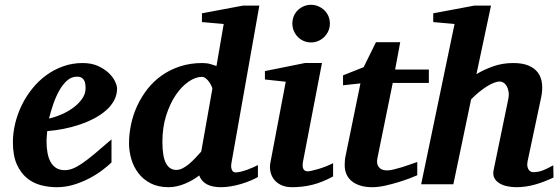

<svg xmlns="http://www.w3.org/2000/svg" viewBox="-20 -760 2305 792"><path d="M333 -396Q333 -404.8 331.8 -413.3Q330.6 -421.9 326.9 -428.7Q323.2 -435.5 316.2 -439.7Q309.1 -443.8 297.9 -443.8Q274.4 -443.8 256.1 -427.2Q237.8 -410.6 223.6 -385Q209.5 -359.4 199.2 -328.9Q189 -298.3 182.1 -271Q208 -276.9 234.9 -288.6Q261.7 -300.3 283.4 -316.7Q305.2 -333 319.1 -353Q333 -373 333 -396ZM462.9 -395Q462.9 -368.7 450.9 -346.2Q439 -323.7 418 -305.2Q397 -286.6 368.9 -271.7Q340.8 -256.8 308.8 -246.1Q276.9 -235.4 242.4 -228.5Q208 -221.7 174.8 -219.2Q173.8 -210 172.9 -198.2Q171.9 -186.5 171.9 -178.2Q171.9 -152.3 175.8 -130.4Q179.7 -108.4 188.5 -92.3Q197.3 -76.2 211.7 -67.1Q226.1 -58.1 247.1 -58.1Q263.2 -58.1 279.8 -64.5Q296.4 -70.8 318.4 -85.7Q340.3 -100.6 369.6 -125Q398.9 -149.4 439.9 -185.1V-89.8Q425.3 -75.7 401.9 -57.9Q378.4 -40 348.6 -24.4Q318.8 -8.8 284.7 1.7Q250.5 12.2 213.9 12.2Q181.2 12.2 148.9 3.9Q116.7 -4.4 91.1 -25.4Q65.4 -46.4 49.3 -82.3Q33.2 -118.2 33.2 -173.8Q33.2 -211.9 42.7 -251Q52.2 -290 69.8 -326.2Q87.4 -362.3 112.8 -394Q138.2 -425.8 170.2 -449.2Q202.1 -472.7 240.2 -486.3Q278.3 -500 320.8 -500Q357.4 -500 384.3 -487.8Q411.1 -475.6 428.7 -458.7Q446.3 -441.9 454.6 -424.1Q462.9 -406.2 462.9 -395Z M856 -394Q856.4 -396 853 -403.8Q849.6 -411.6 843.8 -420.4Q837.9 -429.2 829.8 -436Q821.8 -442.9 813 -442.9Q786.6 -442.9 758.1 -423.3Q729.5 -403.8 705.3 -368.4Q681.2 -333 665.5 -283.7Q649.9 -234.4 649.9 -174.8Q649.9 -114.3 664.6 -86.7Q679.2 -59.1 707 -59.1Q719.7 -59.1 732.7 -65.4Q745.6 -71.8 758.5 -82.5Q771.5 -93.3 784.4 -106.7Q797.4 -120.1 810.1 -134.8ZM935.1 -89.8Q932.6 -77.6 933.8 -69.6Q935.1 -61.5 937.7 -56.9Q940.4 -52.2 944.3 -50.5Q948.2 -48.8 951.2 -48.8Q961.4 -48.8 974.1 -52Q986.8 -55.2 999.8 -59.8Q1012.7 -64.5 1024.2 -69.6Q1035.6 -74.7 1043.9 -79.1V-29.8Q1031.2 -22.5 1013.2 -14.9Q995.1 -7.3 974.6 -1.2Q954.1 4.9 932.9 8.5Q911.6 12.2 892.1 12.2Q854 12.2 832 -0.5Q810.1 -13.2 801.8 -36.1Q788.6 -25.9 773.2 -17.1Q757.8 -8.3 741.5 -1.7Q725.1 4.9 708.5 8.5Q691.9 12.2 675.8 12.2Q632.3 12.2 601.3 -3.9Q570.3 -20 550.5 -46.1Q530.8 -72.3 521.5 -104.5Q512.2 -136.7 512.2 -168.9Q512.2 -207 520.5 -246.6Q528.8 -286.1 545.7 -322.8Q562.5 -359.4 587.6 -391.8Q612.8 -424.3 646.5 -448.2Q680.2 -472.2 722.4 -486.1Q764.6 -500 814.9 -500Q833.5 -500 848.4 -495.6Q863.3 -491.2 873 -487.8L902.8 -661.1L813 -668.9V-705.1L981.9 -736.8H1049.8Z M1354 -32.2Q1309.1 -7.8 1268.6 2.2Q1228 12.2 1185.1 12.2Q1157.7 12.2 1138.9 2.9Q1120.1 -6.3 1109.4 -21Q1098.6 -35.6 1095.2 -54Q1091.8 -72.3 1095.7 -90.8L1158.7 -422.9L1072.8 -432.1V-466.8L1237.8 -500H1308.1L1231 -99.1Q1229 -90.3 1228.5 -82Q1228 -73.7 1229.7 -67.4Q1231.4 -61 1236.3 -57.1Q1241.2 -53.2 1250 -53.2Q1253.9 -53.2 1265.4 -55.7Q1276.9 -58.1 1292 -62.5Q1307.1 -66.9 1323.5 -73.2Q1339.8 -79.6 1354 -86.9ZM1340.8 -663.1Q1340.8 -647 1334.7 -632.8Q1328.6 -618.7 1317.9 -607.9Q1307.1 -597.2 1293 -591.1Q1278.8 -585 1262.7 -585Q1246.6 -585 1232.7 -591.1Q1218.8 -597.2 1208.3 -607.9Q1197.8 -618.7 1191.9 -632.8Q1186 -647 1186 -663.1Q1186 -679.2 1191.9 -693.4Q1197.8 -707.5 1208.3 -717.8Q1218.8 -728 1232.7 -734.1Q1246.6 -740.2 1262.7 -740.2Q1278.8 -740.2 1293 -734.1Q1307.1 -728 1317.9 -717.8Q1328.6 -707.5 1334.7 -693.4Q1340.8 -679.2 1340.8 -663.1Z M1600.1 -418 1537.1 -108.9Q1531.7 -85.4 1542.2 -71.3Q1552.7 -57.1 1576.2 -57.1Q1587.9 -57.1 1604.2 -61Q1620.6 -64.9 1638.2 -70.3Q1655.8 -75.7 1672.4 -81.8Q1689 -87.9 1701.2 -91.8V-37.1Q1692.9 -33.2 1671.9 -25.1Q1650.9 -17.1 1624 -8.8Q1597.2 -0.5 1568.4 5.9Q1539.6 12.2 1516.1 12.2Q1487.3 12.2 1465.8 5.4Q1444.3 -1.5 1430.2 -13.4Q1416 -25.4 1408.9 -42Q1401.9 -58.6 1401.9 -78.1Q1401.9 -87.9 1402.6 -97.7Q1403.3 -107.4 1405.8 -118.2L1466.8 -416L1395 -408.2V-449.2L1480 -482.9L1530.8 -585.9H1630.9L1609.9 -473.1H1749V-418Z M2263.2 -27.8Q2225.6 -9.8 2187.3 1.2Q2148.9 12.2 2109.4 12.2Q2091.8 12.2 2073.5 8.5Q2055.2 4.9 2041 -3.4Q2026.9 -11.7 2019.5 -25.1Q2012.2 -38.6 2016.1 -58.1L2076.2 -349.1Q2080.1 -367.2 2077.9 -381.1Q2075.7 -395 2070.3 -404.5Q2064.9 -414.1 2057.1 -418.9Q2049.3 -423.8 2042 -423.8Q2030.8 -423.8 2016.6 -418.2Q2002.4 -412.6 1986.8 -402.6Q1971.2 -392.6 1954.8 -379.2Q1938.5 -365.7 1923.3 -350.1L1850.1 0H1717.3L1855 -661.1L1767.1 -668.9V-705.1L1936 -736.8H2005.4L1945.3 -454.1Q1975.6 -472.7 2014.2 -486.3Q2052.7 -500 2097.2 -500Q2134.8 -500 2159.7 -489.7Q2184.6 -479.5 2198.5 -460.9Q2212.4 -442.4 2215.6 -416.3Q2218.8 -390.1 2212.4 -358.9L2156.2 -94.2Q2153.8 -81.5 2155.5 -73.2Q2157.2 -64.9 2161.1 -59.6Q2165 -54.2 2169.9 -52Q2174.8 -49.8 2179.2 -49.8Q2201.2 -49.8 2220.5 -57.6Q2239.7 -65.4 2262.2 -78.1Z"/></svg>

Font: Charis SIL Viet
Style: Bold Italic
Weight: 700
Italic angle: -11°
Foundry: SIL International
Version: Version 5.000